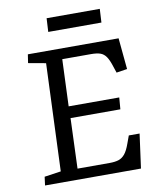

<svg xmlns="http://www.w3.org/2000/svg" viewBox="-94 -944 837 1017"><g transform="rotate(-10 324.5 -435.5)"><path d="M183 -637 89 -654 96 -700H584L600 -532L542 -523L530 -559Q519 -594 506.5 -612Q494 -630 475.5 -636.5Q457 -643 425 -643H271L261 -391H533L528 -328H260L250 -58H423Q451 -58 470.5 -64Q490 -70 505 -88Q520 -106 533 -143L548 -184H606L581 0H65L71 -46L160 -59ZM227 -871H513L509 -798H223Z"/></g></svg>

Font: Literata 7pt
Style: Italic
Weight: 400
Italic angle: -2°
Designer: Latin by Veronika Burian and Jose Scaglione. Greek by Irene Vlachou. Cyrillic by Vera Evstafieva
Foundry: TypeTogether
Version: Version 3.002